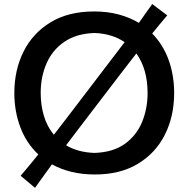

<svg xmlns="http://www.w3.org/2000/svg" viewBox="-20 -837 916 935"><path d="M150.4 77.6 80.6 19Q103.5 -7.8 124.8 -33.7Q146 -59.6 166.5 -85Q107.4 -140.6 78.6 -218.5Q49.8 -296.4 49.8 -383.8Q49.8 -495.6 94.5 -585.4Q139.2 -675.3 226.1 -728.3Q313 -781.2 438.5 -781.2Q503.4 -781.2 557.9 -766.6Q612.3 -752 656.2 -725.6Q689.5 -771.5 721.2 -817.4L794.4 -762.2Q775.4 -739.7 757.1 -717.8Q738.8 -695.8 721.2 -673.8Q774.4 -619.6 801.3 -544.9Q828.1 -470.2 828.1 -384.3Q828.1 -270.5 782.7 -180.7Q737.3 -90.8 651.1 -39.1Q564.9 12.7 442.4 12.7Q379.9 12.7 327.6 -0.2Q275.4 -13.2 232.9 -36.6Q212.4 -8.3 191.9 20.3Q171.4 48.8 150.4 77.6ZM178.2 -384.3Q178.2 -325.2 193.8 -272.7Q209.5 -220.2 242.2 -180.7Q256.3 -198.7 270.5 -217.3Q284.7 -235.8 299.8 -255.4L510.7 -531.7Q530.8 -558.1 549.8 -583Q568.8 -607.9 586.9 -631.8Q557.6 -651.9 520.8 -663.3Q483.9 -674.8 439.9 -676.3Q351.6 -673.3 293.5 -633.5Q235.4 -593.8 206.8 -528.6Q178.2 -463.4 178.2 -384.3ZM439.9 -92.3Q529.8 -95.2 586.9 -135.7Q644 -176.3 671.4 -241.7Q698.7 -307.1 698.7 -384.3Q698.7 -500.5 644 -576.7Q627 -554.7 609.6 -532.2Q592.3 -509.8 573.7 -485.8L359.9 -206.1Q331.1 -168.5 301.8 -129.4Q329.6 -112.8 364 -103.3Q398.4 -93.8 439.9 -92.3Z"/></svg>

Font: Pinar DS4-Medium
Style: Regular
Weight: 500
Designer: Amin Abedi
Version: Version 2.000